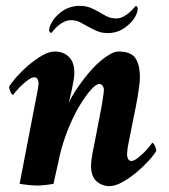

<svg xmlns="http://www.w3.org/2000/svg" viewBox="-20 -628 578 656"><path d="M234 -380Q234 -415 215.5 -433.5Q197 -452 167 -452Q147 -452 122.5 -437.5Q98 -423 75.5 -403.5Q53 -384 35 -363.5Q17 -343 11 -331Q11 -326 15.5 -315Q20 -304 25 -304Q26 -306 34.5 -316Q43 -326 54 -336.5Q65 -347 77 -355.5Q89 -364 97 -364Q105 -364 108.5 -357.5Q112 -351 112 -344Q112 -340 110 -327Q108 -314 107 -311L47 0Q52 1 60 2Q68 3 77 4Q86 5 94.5 5.5Q103 6 107 6Q111 6 119 5.5Q127 5 135.5 4Q144 3 151.5 2Q159 1 163 0Q164 -7 167 -19.5Q170 -32 173 -46Q176 -60 179 -72.5Q182 -85 183 -92Q194 -140 212 -185Q230 -230 250.5 -264.5Q271 -299 289.5 -320Q308 -341 319 -341Q327 -341 331 -334.5Q335 -328 335 -320Q335 -316 333.5 -305.5Q332 -295 330 -282.5Q328 -270 326 -259Q324 -248 323 -243L300 -124Q299 -121 297.5 -113Q296 -105 294.5 -95.5Q293 -86 292 -77Q291 -68 291 -63Q291 -25 310 -8.5Q329 8 354 8Q374 8 399.5 -6.5Q425 -21 448 -40.5Q471 -60 489.5 -80.5Q508 -101 514 -113Q514 -118 509.5 -129Q505 -140 500 -140Q499 -138 491 -128Q483 -118 472 -107Q461 -96 449 -87Q437 -78 429 -78Q421 -78 417.5 -85.5Q414 -93 414 -100Q414 -104 415.5 -117Q417 -130 418 -133L438 -234Q440 -244 443.5 -260.5Q447 -277 450 -296Q453 -315 455.5 -333Q458 -351 458 -364Q458 -407 442.5 -429.5Q427 -452 385 -452Q373 -452 357.5 -443.5Q342 -435 325.5 -421.5Q309 -408 292.5 -389.5Q276 -371 261.5 -351.5Q247 -332 234.5 -312.5Q222 -293 215 -276Q217 -285 220 -297.5Q223 -310 226 -324.5Q229 -339 231.5 -353.5Q234 -368 234 -380ZM251 -608Q230 -608 210 -599.5Q190 -591 170 -570Q167 -567 161.5 -559Q156 -551 152 -542Q148 -533 148 -525.5Q148 -518 155 -515Q158 -518 164 -525.5Q170 -533 179 -540.5Q188 -548 199 -553.5Q210 -559 222 -559Q240 -559 253.5 -552Q267 -545 281 -537Q295 -529 311 -522Q327 -515 349 -515Q370 -515 389.5 -523.5Q409 -532 429 -553Q432 -556 437.5 -564Q443 -572 446.5 -580.5Q450 -589 450.5 -597Q451 -605 444 -608Q441 -605 435 -598Q429 -591 420 -583.5Q411 -576 400 -570.5Q389 -565 377 -565Q360 -565 346.5 -571.5Q333 -578 319 -586.5Q305 -595 289 -601.5Q273 -608 251 -608Z"/></svg>

Font: Vermiglione
Style: Italic
Weight: 400
Italic angle: -11°
Version: Version 1.105